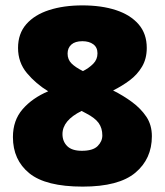

<svg xmlns="http://www.w3.org/2000/svg" viewBox="-20 -681 612 713"><path d="M286 -661Q357 -661 410.5 -643.5Q464 -626 494.5 -591Q525 -556 525 -503Q525 -463 507.5 -433.5Q490 -404 462 -383Q434 -362 400 -345Q438 -326 470.5 -302Q503 -278 523.5 -247.5Q544 -217 544 -175Q544 -91 482.5 -39.5Q421 12 287 12Q150 12 89 -37.5Q28 -87 28 -172Q28 -234 64 -275.5Q100 -317 159 -342Q113 -370 80 -409.5Q47 -449 47 -503Q47 -556 77.5 -591Q108 -626 162 -643.5Q216 -661 286 -661ZM286 -528Q259 -528 245 -515.5Q231 -503 231 -482Q231 -460 245.5 -445.5Q260 -431 288 -417Q310 -428 326 -444Q342 -460 342 -483Q342 -505 326.5 -516.5Q311 -528 286 -528ZM212 -183Q212 -156 229.5 -138.5Q247 -121 284 -121Q325 -121 342.5 -138.5Q360 -156 360 -178Q360 -205 346.5 -224Q333 -243 300 -260L283 -269Q212 -234 212 -183Z"/></svg>

Font: Noto Sans Telugu Black
Style: Regular
Weight: 900
Designer: Jelle Bosma - Monotype Design Team
Foundry: Monotype Imaging Inc.
Version: Version 2.005; ttfautohint (v1.8.4.7-5d5b)